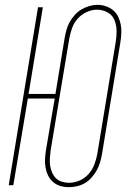

<svg xmlns="http://www.w3.org/2000/svg" viewBox="-20 -765 540 793"><path d="M265 8Q246 8 229 3Q212 -2 199 -13.5Q186 -25 178.5 -40.5Q171 -56 168 -73.5Q165 -91 166 -109Q167 -127 170 -146L206 -358H95L35 0H16L137 -735H157L98 -377H209L247 -608Q250 -625 254.5 -641.5Q259 -658 267.5 -673.5Q276 -689 288.5 -703Q301 -717 316.5 -726Q332 -735 349 -740Q366 -745 383 -745Q401 -745 418 -739Q435 -733 448 -722Q461 -711 468.5 -695Q476 -679 479 -662Q482 -645 481 -626.5Q480 -608 477 -589L401 -127Q398 -110 393 -93.5Q388 -77 379.5 -61.5Q371 -46 358.5 -32Q346 -18 331 -9Q316 0 298.5 4Q281 8 265 8ZM265 -10Q265 -10 265 -10Q265 -10 265 -10Q287 -10 309 -19.5Q331 -29 346.5 -47Q362 -65 370 -86.5Q378 -108 382 -130L458 -592Q462 -616 461.5 -639Q461 -662 452.5 -682.5Q444 -703 424 -714Q404 -725 381 -725Q359 -725 337.5 -715Q316 -705 300.5 -687.5Q285 -670 277.5 -648.5Q270 -627 266 -605L189 -143Q187 -127 186 -111.5Q185 -96 187 -81.5Q189 -67 195 -53Q201 -39 211 -29Q221 -19 235.5 -14.5Q250 -10 265 -10Z"/></svg>

Font: Iosevka Curly Thin Oblique
Style: Regular
Weight: 100
Italic angle: -9°
Monospace: yes
Designer: Belleve Invis
Foundry: Belleve Invis
Version: Version 11.1.0; ttfautohint (v1.8.3)